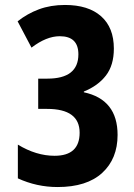

<svg xmlns="http://www.w3.org/2000/svg" viewBox="-20 -744 540 774"><path d="M454 -200Q454 -343 318 -372V-375Q375 -398 407 -439.5Q439 -481 439 -548Q439 -633 387.5 -678.5Q336 -724 242 -724Q184 -724 137 -706.5Q90 -689 51 -658L107 -552Q167 -598 221 -598Q296 -598 296 -525Q296 -427 171 -427H134V-305H170Q301 -305 301 -209Q301 -116 200 -116Q126 -116 52 -161V-25Q128 10 212 10Q330 10 392 -47Q454 -104 454 -200Z"/></svg>

Font: Noto Sans Mono UI Condensed ExtraBold
Style: Regular
Weight: 800
Width: 3
Designer: Monotype Design team
Foundry: Monotype Imaging Inc.
Version: 1.000